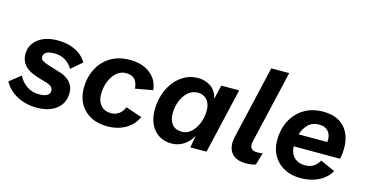

<svg xmlns="http://www.w3.org/2000/svg" viewBox="-75 -1064 2720 1419"><g transform="rotate(15 1285.0 -354.0)"><path d="M254 11Q171 11 103.5 -25Q36 -61 3 -123L88 -190Q111 -144 152 -116.5Q193 -89 245 -89Q284 -89 306 -101Q328 -113 328 -137Q328 -172 277 -187L206 -208Q136 -229 104 -265Q72 -301 72 -350Q72 -421 128 -465.5Q184 -510 279 -510Q355 -510 413 -482Q471 -454 502 -401L419 -330Q400 -365 364 -388Q328 -411 281 -411Q197 -411 197 -363Q197 -343 215.5 -333Q234 -323 256 -316L353 -286Q406 -270 434 -236.5Q462 -203 462 -158Q462 -79 405.5 -34Q349 11 254 11Z M794 9Q718 9 664.5 -20.5Q611 -50 582.5 -101.5Q554 -153 554 -217Q554 -300 587 -366Q620 -432 682 -470.5Q744 -509 832 -509Q928 -509 987.5 -461.5Q1047 -414 1054 -337L920 -313Q919 -354 897.5 -380.5Q876 -407 829 -407Q787 -407 755.5 -379Q724 -351 706.5 -305.5Q689 -260 689 -209Q689 -157 717 -124.5Q745 -92 797 -92Q829 -92 856 -111Q883 -130 895 -164L1020 -122Q992 -60 932.5 -25.5Q873 9 794 9Z M1284 9Q1231 9 1190 -16Q1149 -41 1125.5 -88Q1102 -135 1102 -199Q1102 -260 1119.5 -316Q1137 -372 1170.5 -415.5Q1204 -459 1250 -484.5Q1296 -510 1352 -510Q1408 -510 1450.5 -480.5Q1493 -451 1506 -392L1531 -500H1668L1552 0H1428L1445 -94Q1421 -46 1378 -18.5Q1335 9 1284 9ZM1339 -95Q1377 -95 1408 -123.5Q1439 -152 1457 -197.5Q1475 -243 1475 -294Q1475 -345 1449 -375Q1423 -405 1379 -405Q1335 -405 1303.5 -376.5Q1272 -348 1254.5 -303.5Q1237 -259 1237 -211Q1237 -156 1262.5 -125.5Q1288 -95 1339 -95Z M1856 8Q1774 8 1741 -38.5Q1708 -85 1726 -162L1855 -719H1992L1863 -162Q1847 -92 1915 -92Q1941 -92 1956 -96L1929 -3Q1900 8 1856 8Z M2272 9Q2200 9 2146.5 -20Q2093 -49 2063.5 -100Q2034 -151 2034 -217Q2034 -299 2067 -365Q2100 -431 2162 -470Q2224 -509 2311 -509Q2415 -509 2471.5 -449.5Q2528 -390 2528 -286Q2528 -266 2526 -245.5Q2524 -225 2518 -205H2164Q2166 -151 2197.5 -121Q2229 -91 2280 -91Q2321 -91 2347 -109.5Q2373 -128 2388 -156L2500 -106Q2471 -52 2411 -21.5Q2351 9 2272 9ZM2307 -409Q2252 -409 2221 -377Q2190 -345 2176 -300H2396Q2397 -307 2397 -316Q2397 -360 2372.5 -384.5Q2348 -409 2307 -409Z"/></g></svg>

Font: Work Sans SemiBold
Style: Italic
Weight: 600
Italic angle: -13°
Designer: Wei Huang
Foundry: Wei Huang
Version: Version 2.012; ttfautohint (v1.8.3)